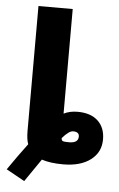

<svg xmlns="http://www.w3.org/2000/svg" viewBox="-58 -790 579 938"><g transform="rotate(5 231.5 -321.0)"><path d="M101 -73Q92 -96 92 -138V-750H260V-237Q289 -252 328 -252Q392 -252 427.5 -219Q463 -186 463 -128Q463 -65 413.5 -27.5Q364 10 279 10Q216 10 174 -4Q158 19 97 108L7 58Q58 -16 101 -73ZM261 -117Q262 -105 268.5 -102.5Q275 -100 299 -100Q344 -100 344 -132Q344 -155 314 -155Q294 -155 261 -117Z"/></g></svg>

Font: M PLUS 1p ExtraBold
Style: Regular
Weight: 800
Version: Version 1.062